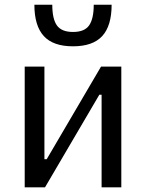

<svg xmlns="http://www.w3.org/2000/svg" viewBox="-20 -803 626 823"><path d="M85.9 0V-517.6H170.4V-120.6H180.2L413.1 -517.6H500V0H415.5V-397H405.8L172.9 0ZM293 -604.5Q207.5 -604.5 167.5 -648.7Q127.4 -692.9 127.4 -782.7H204.1Q204.1 -721.7 224.1 -693.8Q244.1 -666 293 -666Q342.3 -666 362.1 -694.3Q381.8 -722.7 381.8 -782.7H458.5Q458.5 -692.4 418.2 -648.4Q377.9 -604.5 293 -604.5Z"/></svg>

Font: Cascadia Mono NF SemiLight
Style: Regular
Weight: 350
Monospace: yes
Designer: Aaron Bell
Foundry: Saja Typeworks
Version: Version 2404.023; ttfautohint (v1.8.4)